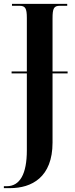

<svg xmlns="http://www.w3.org/2000/svg" viewBox="-34 -734 386 994"><path d="M-14 240H18C130 240 238 184 238 4V-354H316V-364H238V-639C238 -691 245 -704 276 -704H314V-714H28V-704H67C97 -704 105 -691 105 -641V-364H26V-354H105V44C105 167 69 230 1 230H-14Z"/></svg>

Font: Noto Serif Display ExtraCondensed
Style: Bold
Weight: 700
Width: 2
Designer: Monotype Design Team
Foundry: Monotype Imaging Inc.
Version: Version 2.009